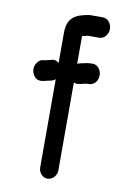

<svg xmlns="http://www.w3.org/2000/svg" viewBox="-84 -747 554 834"><g transform="rotate(10 193.0 -330.0)"><path d="M185 36C206 36 226 16 226 -7V-396C233 -392 239 -391 247 -393L256 -394C263 -396 277 -400 286 -400H292C313 -400 331 -420 331 -445C331 -469 314 -490 293 -490H287C276 -490 253 -486 243 -483L234 -481C231 -480 229 -479 226 -478V-600C233 -603 245 -603 250 -606H301C322 -606 340 -627 340 -651C340 -675 323 -696 301 -696H260C250 -696 243 -696 237 -695C188 -686 146 -672 146 -601V-467C137 -476 126 -479 115 -476C108 -473 92 -471 83 -468H78C67 -467 59 -461 52 -451C37 -431 42 -403 57 -388C72 -373 90 -377 111 -383C126 -386 137 -387 146 -396V-7C146 16 164 36 185 36Z"/></g></svg>

Font: Electronic
Style: Circ
Weight: 900
Version: Version 1.011